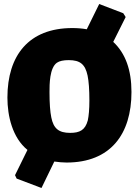

<svg xmlns="http://www.w3.org/2000/svg" viewBox="-20 -799 693 958"><path d="M636 -340C636 -450 606 -533 545 -590L607 -714L595 -733L475 -779L413 -653C390 -657 366 -659 341 -659C123 -659 17 -522 17 -312C17 -220 42 -112 117 -51L55 75L63 92L187 139L251 7C272 10 293 12 312 12C532 12 636 -130 636 -340ZM330 -136C273 -136 247 -158 236 -213C230 -242 227 -284 227 -339C227 -378 227 -460 264 -486C277 -495 297 -499 323 -499C380 -499 405 -478 417 -422C423 -393 426 -352 426 -297C426 -254 423 -221 418 -198C405 -150 378 -136 330 -136Z"/></svg>

Font: Luna Sans Black
Style: Regular
Weight: 900
Designer: Juan Pablo del Peral
Foundry: Huerta Tipografica
Version: Version 2.001; ttfautohint (v1.5)